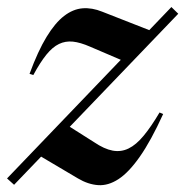

<svg xmlns="http://www.w3.org/2000/svg" viewBox="-48 -528 538 559"><path d="M-27.5 -8.5 451 -507.5 471 -488 -7 10ZM49 -309.5 38 -313Q62.5 -379.5 87.5 -420.5Q112.5 -461.5 138.5 -481.5Q164.5 -501.5 192.2 -503.8Q220 -506 249.5 -494L400 -435L322 -346L214.5 -392Q186 -404.5 164.2 -406.8Q142.5 -409 123.8 -400Q105 -391 87 -368.8Q69 -346.5 49 -309.5ZM179 -8.5 59 -79.5 141.5 -167.5 226 -114Q255.5 -94 280 -89.5Q304.5 -85 326.5 -95.8Q348.5 -106.5 370.2 -132.8Q392 -159 416.5 -200.5L427 -196Q391.5 -118 359.2 -72Q327 -26 297 -6.5Q267 13 237.8 11Q208.5 9 179 -8.5Z"/></svg>

Font: Newsreader 60pt SemiBold
Style: Italic
Weight: 600
Italic angle: -17°
Designer: Hugues Gentile
Foundry: Production Type
Version: Version 1.003